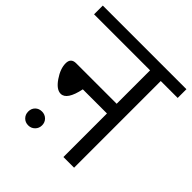

<svg xmlns="http://www.w3.org/2000/svg" viewBox="-207 -827 979 979"><g transform="rotate(45 282.5 -337.5)"><path d="M584 -688V-625H462V0H385V-314H211Q191 -218 147 -218Q116 -218 85.5 -262.5Q55 -307 55 -346Q55 -384 93 -384H385V-625H-19V-688ZM144 -87Q165 -87 179.5 -73Q194 -59 194 -37Q194 -16 179.5 -1.5Q165 13 144 13Q122 13 108 -1.5Q94 -16 94 -37Q94 -59 108 -73Q122 -87 144 -87Z"/></g></svg>

Font: FiraGO Book
Style: Regular
Weight: 350
Designer: bBox Type
Foundry: bBox Type GmbH
Version: Version 1.001;PS 001.001;hotconv 1.0.88;makeotf.lib2.5.64775